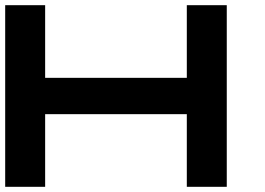

<svg xmlns="http://www.w3.org/2000/svg" viewBox="-20 -720 1020 740"><path d="M700 -420H154V-700H0V0H154V-280H700V0H854V-700H700Z"/></svg>

Font: Generic Techno
Style: Regular
Weight: 400
Designer: NC Empire
Foundry: NC Empire
Version: Version 1.000;hotconv 1.0.109;makeotfexe 2.5.65596